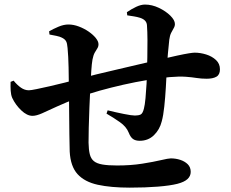

<svg xmlns="http://www.w3.org/2000/svg" viewBox="-20 -815 1040 863"><path d="M202.5 -659.8 200.7 -674.3Q219.6 -685.1 242.9 -695Q266.3 -704.9 287.5 -704.9Q310.6 -704.9 334.6 -695.8Q358.6 -686.7 378.6 -672.9Q398.5 -659.1 410.6 -644Q422.7 -628.9 422.7 -616.3Q422.7 -605.4 417.3 -597.3Q412 -589.2 405.8 -578.3Q399.6 -567.3 395.7 -547.3Q392.5 -529.7 390.4 -498Q388.3 -466.4 386.3 -428.2Q383.9 -382.2 381.9 -332.4Q379.9 -282.6 378.9 -240.5Q377.8 -198.4 378 -173.8Q378.6 -141.8 383.6 -121.8Q388.6 -101.7 401.9 -90.8Q415.2 -79.9 440.3 -75.6Q465.4 -71.2 506.2 -71.2Q568.7 -71.2 619.3 -79.3Q669.8 -87.3 703.3 -95.2Q736.9 -103.1 747.6 -103.1Q769.9 -103.1 790.2 -96.5Q810.6 -89.8 823.9 -76.7Q837.2 -63.5 837.2 -42.4Q837.2 -23.5 822.7 -10.1Q808.3 3.2 777.4 11.2Q745 19.4 689.5 23.9Q633.9 28.4 563.2 28.4Q478.6 28.4 419.5 15.5Q360.4 2.6 328.6 -32.3Q296.8 -67.3 293.3 -133.9Q292.3 -166.1 291.8 -209.4Q291.3 -252.7 290.9 -302.3Q290.6 -351.9 289.9 -403.6Q289.4 -459.1 288.3 -511.6Q287.2 -564.2 283.7 -599.2Q282 -620.5 277.2 -629.2Q272.5 -637.9 261.2 -644.1Q248.7 -651 233.3 -653.8Q217.9 -656.6 202.5 -659.8ZM552 -746 550.3 -760.2Q570.6 -774.2 592.2 -784.4Q613.7 -794.5 631.8 -794.5Q663 -794.5 694.2 -779.7Q725.3 -764.8 745.8 -744.5Q766.2 -724.2 766.2 -707.1Q766.2 -697.2 760.6 -688.1Q755 -678.9 749.2 -667.1Q743.4 -655.4 740.9 -636.6Q737.7 -609.8 734.7 -574.2Q731.6 -538.6 729.6 -498.1Q727.9 -465.7 725.4 -421.8Q722.9 -377.9 718.5 -336.8Q714.2 -295.6 707 -269.5Q697.8 -232.5 672 -207.4Q646.2 -182.2 607.9 -182.2Q589.2 -182.2 577.9 -190.2Q566.6 -198.2 558.6 -218.6Q548 -245.5 519 -265.9Q490 -286.3 458.8 -304.3L463.9 -319.1Q501.5 -309.8 536.7 -302.8Q572 -295.7 586.4 -295.7Q602.7 -295.7 612 -300.2Q621.4 -304.7 626.8 -326.5Q631.1 -342.6 634 -373.6Q636.9 -404.7 638.7 -438Q640.5 -471.4 640.5 -492.4Q641.5 -518.1 642.2 -556.6Q642.9 -595.2 642.8 -634.6Q642.6 -674 640.6 -700.9Q639.6 -725.2 609.8 -734.9Q596.2 -739.1 582.5 -741.3Q568.8 -743.5 552 -746ZM338.1 -377.9Q276 -355 235.2 -335.9Q194.4 -316.7 168.7 -305.5Q143.1 -294.3 126.2 -294.3Q101.3 -294.3 75.5 -319Q49.7 -343.6 35 -374.8Q29.1 -388.6 28 -407.3Q26.9 -425.9 27.6 -447.1L41.2 -452.4Q57.3 -432.7 74.2 -420.9Q91.1 -409.2 109.6 -409.2Q118.8 -409.2 144.4 -414.5Q170 -419.7 204 -427.5Q238.1 -435.3 272.9 -444.1Q307.7 -453 336.2 -460.7Q368 -469.5 413.3 -480.7Q458.5 -491.9 508.5 -503.2Q558.4 -514.6 604.6 -525.7Q650.7 -536.9 683.9 -544.1Q740.1 -557.3 774.9 -564.8Q809.6 -572.3 828.5 -575.3Q847.4 -578.3 854.8 -578.3Q880.4 -578.3 906.8 -570.1Q933.2 -561.8 950.9 -545.2Q968.6 -528.6 968.6 -503.5Q968.6 -479.3 952.7 -470.2Q936.8 -461.1 908.8 -461.1Q885 -461.1 863.9 -464.5Q842.8 -467.9 814.4 -470Q786 -472.1 741.2 -468.3Q697.2 -464.3 643.5 -455.5Q589.8 -446.7 534.4 -434.2Q479 -421.6 427.9 -407.4Q376.9 -393.2 338.1 -377.9Z"/></svg>

Font: Early Summer Mincho VF
Style: Regular
Weight: 250
Designer: GuiWonder
Version: Version 1.002